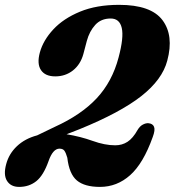

<svg xmlns="http://www.w3.org/2000/svg" viewBox="-20 -736 704 773"><path d="M5 -75.5Q16 -117 48.2 -147.5Q80.5 -178 129.5 -191L200 -225Q307 -273.5 369.5 -340.5Q432 -407.5 457.5 -505Q479 -585.5 470.2 -623.5Q461.5 -661.5 425.5 -661.5Q387 -661.5 363.5 -635.8Q340 -610 329.5 -571L315.5 -518Q304 -476.5 273.8 -452.5Q243.5 -428.5 202.5 -428.5Q162 -428.5 145 -453.8Q128 -479 140.5 -525Q154 -574 194.8 -617.8Q235.5 -661.5 302 -689Q368.5 -716.5 459.5 -716.5Q588 -716.5 634.2 -654.8Q680.5 -593 653.5 -492Q633.5 -415.5 548.8 -349Q464 -282.5 300.5 -216L248 -195.5Q303.5 -186.5 352.8 -168.8Q402 -151 444 -151Q471.5 -151 493.2 -165Q515 -179 534 -213Q543 -228 554.8 -234.2Q566.5 -240.5 577 -240Q595 -238.5 600.2 -225.5Q605.5 -212.5 595 -184.5Q557 -78 504 -30.8Q451 16.5 382.5 16.5Q320.5 16.5 289.5 -9.5Q258.5 -35.5 251 -101Q245.5 -120 239.5 -128.8Q233.5 -137.5 219.5 -137.5Q193 -137.5 175.5 -87.5Q155 -29.5 126 -6.5Q97 16.5 57 16.5Q23.5 16.5 8.2 -7.8Q-7 -32 5 -75.5Z"/></svg>

Font: Fraunces 9pt S050
Style: Bold Italic
Weight: 700
Italic angle: -16°
Version: Version 1.000; ttfautohint (v1.8.3)